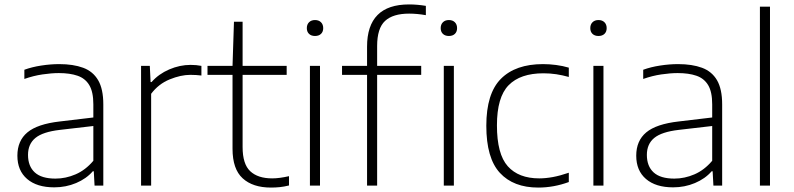

<svg xmlns="http://www.w3.org/2000/svg" viewBox="-20 -838 3586 867"><path d="M225 8Q146.5 8 102.5 -29.8Q58.5 -67.5 58.5 -135Q58.5 -202.5 103.8 -240.2Q149 -278 250 -289.5L401.5 -307.5V-367Q401.5 -423 383.2 -453.5Q365 -484 330.2 -496Q295.5 -508 245.5 -508Q212.5 -508 171.8 -502Q131 -496 90 -481.5V-523Q124 -535.5 166.2 -542Q208.5 -548.5 247.5 -548.5Q311 -548.5 355.5 -532Q400 -515.5 423.2 -475.8Q446.5 -436 446.5 -366.5V0H407L403.5 -64.5H399Q370 -31 323.8 -11.5Q277.5 8 225 8ZM106.5 -138.5Q106.5 -87.5 137 -59.5Q167.5 -31.5 230.5 -31.5Q277 -31.5 321.5 -50.8Q366 -70 401.5 -112V-269L250.5 -251.5Q173 -242.5 139.8 -215Q106.5 -187.5 106.5 -138.5Z M617 0V-540.5H656.5L660 -467.5H664.5Q696.5 -504 744.2 -524.5Q792 -545 840.5 -545Q867 -545 889.5 -540.5V-497Q877.5 -498.5 865.5 -499.2Q853.5 -500 839.5 -500Q796.5 -500 746.2 -479.5Q696 -459 662.5 -414.5V0Z M1203.5 9Q1121.5 9 1075.8 -32.8Q1030 -74.5 1030 -166V-500H917V-540.5H1030L1036.5 -740H1075.5V-540.5H1274.5V-500H1075.5V-174Q1075.5 -97 1110 -64.8Q1144.5 -32.5 1209 -32.5Q1241.5 -32.5 1285 -42.5V-0.5Q1262.5 5 1243.5 7Q1224.5 9 1203.5 9Z M1379.5 0V-540.5H1425V0ZM1402.5 -675.5Q1385.5 -675.5 1375.5 -685Q1365.5 -694.5 1365.5 -711Q1365.5 -727.5 1375.5 -737.5Q1385.5 -747.5 1402.5 -747.5Q1419.5 -747.5 1429.5 -737.5Q1439.5 -727.5 1439.5 -711Q1439.5 -694.5 1429.5 -685Q1419.5 -675.5 1402.5 -675.5Z M1637.5 0V-500H1524.5V-540.5H1637.5V-627Q1637.5 -818 1827 -818Q1864 -818 1903 -811.5V-769.5Q1863.5 -776.5 1827.5 -776.5Q1754.5 -776.5 1718.8 -743.5Q1683 -710.5 1683 -630V-540.5H1882V-500H1683V0Z M1984 0V-540.5H2029.5V0ZM2007 -675.5Q1990 -675.5 1980 -685Q1970 -694.5 1970 -711Q1970 -727.5 1980 -737.5Q1990 -747.5 2007 -747.5Q2024 -747.5 2034 -737.5Q2044 -727.5 2044 -711Q2044 -694.5 2034 -685Q2024 -675.5 2007 -675.5Z M2410.5 9Q2298.5 9 2237.2 -57.5Q2176 -124 2176 -270Q2176 -416 2242 -482.2Q2308 -548.5 2432 -548.5Q2461.5 -548.5 2491.5 -544.5Q2521.5 -540.5 2548.5 -532.5V-490.5Q2520 -498.5 2491.8 -502.8Q2463.5 -507 2434 -507Q2329.5 -507 2276.8 -453.2Q2224 -399.5 2224 -272Q2224 -142 2273 -87.2Q2322 -32.5 2415 -32.5Q2444 -32.5 2476.5 -38.5Q2509 -44.5 2548.5 -58V-16Q2480.5 9 2410.5 9Z M2659.5 0V-540.5H2705V0ZM2682.5 -675.5Q2665.5 -675.5 2655.5 -685Q2645.5 -694.5 2645.5 -711Q2645.5 -727.5 2655.5 -737.5Q2665.5 -747.5 2682.5 -747.5Q2699.5 -747.5 2709.5 -737.5Q2719.5 -727.5 2719.5 -711Q2719.5 -694.5 2709.5 -685Q2699.5 -675.5 2682.5 -675.5Z M3019.5 8Q2941 8 2897 -29.8Q2853 -67.5 2853 -135Q2853 -202.5 2898.2 -240.2Q2943.5 -278 3044.5 -289.5L3196 -307.5V-367Q3196 -423 3177.8 -453.5Q3159.5 -484 3124.8 -496Q3090 -508 3040 -508Q3007 -508 2966.2 -502Q2925.5 -496 2884.5 -481.5V-523Q2918.5 -535.5 2960.8 -542Q3003 -548.5 3042 -548.5Q3105.5 -548.5 3150 -532Q3194.5 -515.5 3217.8 -475.8Q3241 -436 3241 -366.5V0H3201.5L3198 -64.5H3193.5Q3164.5 -31 3118.2 -11.5Q3072 8 3019.5 8ZM2901 -138.5Q2901 -87.5 2931.5 -59.5Q2962 -31.5 3025 -31.5Q3071.5 -31.5 3116 -50.8Q3160.5 -70 3196 -112V-269L3045 -251.5Q2967.5 -242.5 2934.2 -215Q2901 -187.5 2901 -138.5Z M3411.5 0V-808H3457V0Z"/></svg>

Font: Encode Sans SmExp XLt
Style: Regular
Weight: 200
Width: 6
Designer: Multiple Designers
Foundry: Impallari Type
Version: Version 3.002; ttfautohint (v1.8.3) -l 8 -r 50 -G 200 -x 14 